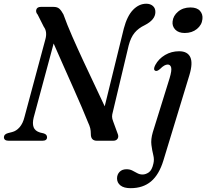

<svg xmlns="http://www.w3.org/2000/svg" viewBox="-20 -736 1079 1004"><path d="M156 -121Q148.5 -90.5 155.8 -70.8Q163 -51 189.5 -43L208.5 -38.5Q226 -33 226 -18.5Q226 0 201.5 0H26Q0.5 0 0.5 -18.5Q0.5 -34 22 -40L43.5 -45.5Q65.5 -51 82.8 -71Q100 -91 108 -124L217 -529.5Q228.5 -570 209 -596L177 -659.5Q165.5 -672.5 170 -686.2Q174.5 -700 194 -700H259.5Q280 -700 290.5 -690.2Q301 -680.5 311.5 -661Q330.5 -607.5 357.8 -545.5Q385 -483.5 415 -419Q445 -354.5 474.2 -293.2Q503.5 -232 527.5 -180L627.5 -587Q645 -653 676 -684.8Q707 -716.5 745 -716.5Q766 -716.5 779.5 -704.8Q793 -693 792.5 -672.5Q792 -632.5 737 -604.5Q703.5 -588.5 683.8 -564.5Q664 -540.5 653 -499L570 -150.5Q566 -137 566 -126.2Q566 -115.5 572 -100.5L594.5 -39Q602 -22.5 595.2 -11.2Q588.5 0 571.5 0H487Q454.5 0 455 -35.5Q455 -52 451.8 -65.5Q448.5 -79 440 -97Q427.5 -129 407.2 -176Q387 -223 362.2 -278.8Q337.5 -334.5 311.2 -393.5Q285 -452.5 260.5 -508.5ZM946 -563.5Q913.5 -563.5 896.5 -581.2Q879.5 -599 882.5 -624Q885.5 -653.5 911.2 -675.2Q937 -697 976 -697Q1010 -697 1025.8 -679.2Q1041.5 -661.5 1038.5 -636Q1035.5 -605.5 1009.8 -584.5Q984 -563.5 946 -563.5ZM970.5 -343.5 834.5 103Q812 177 770 212.5Q728 248 663 248Q628 248 610 233.8Q592 219.5 592 197Q592 176.5 605.2 162.8Q618.5 149 641.5 149Q659 149 672 155.8Q685 162.5 697.8 169.5Q710.5 176.5 725.5 176.5Q742 176.5 758.2 165.2Q774.5 154 782 120Q787.5 98.5 781.5 74.8Q775.5 51 771.8 22Q768 -7 779 -44.5L867 -327.5Q879 -367.5 875 -383Q871 -398.5 857 -398.5Q848.5 -398.5 839 -393.2Q829.5 -388 816.5 -375Q801 -361.5 792 -366Q779.5 -372 792 -396Q810 -429 843.2 -448.5Q876.5 -468 916.5 -468Q960.5 -468 975 -437.2Q989.5 -406.5 970.5 -343.5Z"/></svg>

Font: Fraunces 9pt S000
Style: Italic
Weight: 400
Italic angle: -16°
Version: Version 1.000; ttfautohint (v1.8.3)